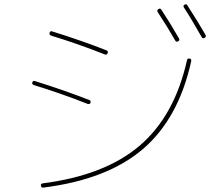

<svg xmlns="http://www.w3.org/2000/svg" viewBox="-20 -852 1040 891"><path d="M793 -664.1Q759.8 -722.7 711.9 -795.9Q707 -804.7 714.8 -809.6Q723.6 -815.4 728.5 -807.6Q771.5 -742.2 810.5 -673.8Q815.4 -665 806.6 -660.2Q797.9 -655.3 793 -664.1ZM916 -679.7Q866.2 -767.6 834 -816.4Q828.1 -825.2 835.9 -830.1Q844.7 -835 849.6 -827.1Q897.5 -752.9 933.6 -690.4Q938.5 -681.6 929.7 -676.3Q920.9 -670.9 916 -679.7ZM169.9 9.8Q168 1 177.7 -1Q466.8 -38.1 628.4 -176.3Q790 -314.5 847.7 -572.3Q849.6 -582 860.4 -580.1Q869.1 -579.1 867.2 -567.4Q808.6 -301.8 643.1 -160.2Q477.5 -18.6 180.7 18.6Q171.9 20.5 169.9 9.8ZM137.7 -457Q127 -460.9 129.9 -469.7Q133.8 -479.5 142.6 -475.6Q280.3 -432.6 394.5 -387.7Q403.3 -383.8 399.9 -375Q396.5 -366.2 385.7 -370.1Q262.7 -418.9 137.7 -457ZM217.8 -686.5Q207 -690.4 210 -700.2Q213.9 -710 222.7 -706.1Q360.4 -663.1 474.6 -618.2Q483.4 -614.3 479.5 -605Q475.6 -595.7 465.8 -599.6Q342.8 -648.4 217.8 -686.5Z"/></svg>

Font: Rounded-L Mgen+ 2m thin
Style: Regular
Weight: 100
Designer: [Source Han Sans]
Ryoko NISHIZUKA  (kana & ideographs); Paul D. Hunt (Latin, Greek & Cyrillic); Wenlong ZHANG  (bopomofo
Version: Version 1.059.20150602